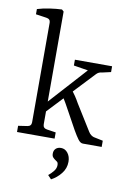

<svg xmlns="http://www.w3.org/2000/svg" viewBox="-94 -711 666 976"><g transform="rotate(10 239.0 -223.0)"><path d="M28 0V-32L75 -39Q95 -42 95 -62V-576Q95 -595 74 -598L19 -606V-633Q48 -642 82.5 -647Q117 -652 145 -653L155 -644V-62Q155 -42 176 -39L222 -32V0ZM368 0Q355 0 343 -16Q331 -32 315 -60L271 -140Q257 -166 245 -187Q233 -208 221 -225L262 -265Q276 -246 286 -231.5Q296 -217 307 -197L389 -65Q395 -55 402.5 -49.5Q410 -44 417 -42L465 -32V0ZM144 -117 140 -163 340 -384 347 -368 254 -383V-413H446V-383L402 -373Q392 -372 385.5 -369Q379 -366 373 -360ZM312 104Q312 138 290.5 165Q269 192 240 207L222 188Q236 177 248 162Q260 147 260 131Q260 118 254.5 113.5Q249 109 244 106Q238 102 232 95.5Q226 89 226 76Q226 60 236 50.5Q246 41 263 41Q284 41 298 59Q312 77 312 104Z"/></g></svg>

Font: Rasa Light
Style: Regular
Weight: 300
Designer: Anna Giedrys (Yrsa+Rasa design), David Brezina (Yrsa art-direction, Rasa art-direction, design)
Foundry: Rosetta Type Foundry
Version: Version 2.004